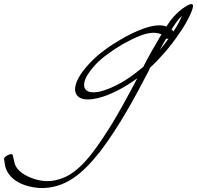

<svg xmlns="http://www.w3.org/2000/svg" viewBox="-76 -678 987 962"><path d="M-55 124 -50 155C-35 213 24 257 123 264C247 268 334 197 426 81C526 -52 600 -191 660 -306L668 -321C670 -326 673 -333 677 -340C724 -383 778 -445 817 -503C843 -539 864 -576 875 -600C886 -625 909 -674 866 -652C826 -632 785 -590 758 -545C699 -568 598 -520 532 -482C477 -450 420 -411 374 -362C322 -307 298 -260 300 -226C304 -191 335 -168 413 -186C477 -201 551 -241 612 -286C571 -209 517 -106 464 -24C395 83 320 192 221 220C165 238 115 227 80 213C36 196 1 169 -5 131L-12 100C-13 97 -16 94 -21 94C-28 94 -62 108 -55 124ZM359 -297C386 -342 422 -377 462 -406C510 -442 567 -475 621 -497C671 -517 705 -518 733 -506C706 -460 666 -392 642 -343L622 -327C562 -277 492 -237 428 -220C345 -201 330 -244 359 -297ZM836 -599C826 -576 815 -553 793 -520C790 -523 788 -528 783 -530C799 -555 816 -581 836 -599ZM757 -485C760 -483 764 -483 768 -484C755 -466 741 -447 724 -427C735 -448 747 -468 757 -485Z"/></svg>

Font: Stray Cat
Style: UltObl
Weight: 400
Version: Version 1.0